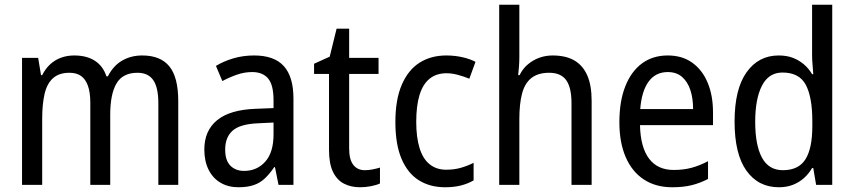

<svg xmlns="http://www.w3.org/2000/svg" viewBox="-20 -780 3604 810"><path d="M580 -546Q657 -546 694.5 -500Q732 -454 732 -353V0H648V-345Q648 -411 626.5 -442Q605 -473 560 -473Q498 -473 471.5 -428Q445 -383 445 -296V0H361V-346Q361 -390 351 -418Q341 -446 322 -459.5Q303 -473 273 -473Q229 -473 203.5 -450Q178 -427 168 -383.5Q158 -340 158 -279V0H73V-536H141L153 -463H158Q172 -491 192.5 -509.5Q213 -528 238.5 -537Q264 -546 293 -546Q346 -546 380.5 -523.5Q415 -501 429 -458H435Q458 -503 495.5 -524.5Q533 -546 580 -546Z M1052 -546Q1137 -546 1177.5 -501Q1218 -456 1218 -364V0H1155L1140 -75H1137Q1118 -47 1097.5 -27.5Q1077 -8 1050 1Q1023 10 986 10Q943 10 910.5 -9Q878 -28 860 -64Q842 -100 842 -149Q842 -229 896 -273Q950 -317 1058 -321L1134 -324V-357Q1134 -422 1111 -449Q1088 -476 1044 -476Q1011 -476 979.5 -465Q948 -454 918 -438L891 -502Q924 -522 965 -534Q1006 -546 1052 -546ZM1071 -260Q993 -257 961.5 -229Q930 -201 930 -149Q930 -103 952 -81Q974 -59 1010 -59Q1064 -59 1099 -98Q1134 -137 1134 -213V-263Z M1519 -62Q1536 -62 1553 -65.5Q1570 -69 1583 -73V-6Q1568 1 1545 5.5Q1522 10 1499 10Q1461 10 1431.5 -5Q1402 -20 1385 -54.5Q1368 -89 1368 -148V-468H1305V-511L1371 -541L1400 -659H1453V-536H1577V-468H1453V-153Q1453 -107 1470.5 -84.5Q1488 -62 1519 -62Z M1858 10Q1794 10 1747 -19.5Q1700 -49 1674 -110Q1648 -171 1648 -265Q1648 -360 1675 -422.5Q1702 -485 1750 -515.5Q1798 -546 1863 -546Q1899 -546 1931.5 -538.5Q1964 -531 1986 -519L1960 -448Q1938 -457 1912.5 -464Q1887 -471 1864 -471Q1821 -471 1792.5 -448Q1764 -425 1750 -379.5Q1736 -334 1736 -266Q1736 -201 1750 -155.5Q1764 -110 1792.5 -87Q1821 -64 1862 -64Q1896 -64 1924 -72Q1952 -80 1978 -93V-19Q1954 -5 1924.5 2.5Q1895 10 1858 10Z M2171 -540Q2171 -520 2169.5 -500Q2168 -480 2166 -463H2172Q2185 -490 2207 -508.5Q2229 -527 2255.5 -536.5Q2282 -546 2311 -546Q2367 -546 2403 -525Q2439 -504 2457.5 -462Q2476 -420 2476 -354V0H2391V-345Q2391 -411 2368.5 -442Q2346 -473 2297 -473Q2250 -473 2222 -451Q2194 -429 2182.5 -385.5Q2171 -342 2171 -278V0H2086V-760H2171Z M2797 -546Q2858 -546 2900.5 -515.5Q2943 -485 2965.5 -431Q2988 -377 2988 -306V-252H2680Q2682 -159 2718 -111Q2754 -63 2822 -63Q2863 -63 2897 -72Q2931 -81 2967 -100V-25Q2932 -7 2897 1.5Q2862 10 2816 10Q2746 10 2696 -23Q2646 -56 2619.5 -117.5Q2593 -179 2593 -264Q2593 -353 2618 -416Q2643 -479 2688.5 -512.5Q2734 -546 2797 -546ZM2797 -476Q2746 -476 2716.5 -436Q2687 -396 2681 -320H2904Q2904 -365 2892.5 -400Q2881 -435 2857.5 -455.5Q2834 -476 2797 -476Z M3266 10Q3179 10 3129 -60Q3079 -130 3079 -267Q3079 -404 3129.5 -475Q3180 -546 3265 -546Q3299 -546 3325 -536Q3351 -526 3371.5 -508.5Q3392 -491 3406 -467H3411Q3410 -484 3408 -506.5Q3406 -529 3406 -545V-760H3491V0H3423L3411 -71H3406Q3392 -47 3372 -29Q3352 -11 3325.5 -0.5Q3299 10 3266 10ZM3283 -62Q3349 -62 3378 -108Q3407 -154 3407 -248V-269Q3407 -370 3379.5 -422Q3352 -474 3281 -474Q3223 -474 3194.5 -418.5Q3166 -363 3166 -266Q3166 -168 3194.5 -115Q3223 -62 3283 -62Z"/></svg>

Font: Noto Sans Display SemiCondensed
Style: Regular
Weight: 400
Width: 4
Version: Version 2.003